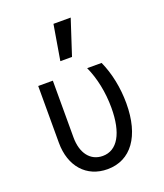

<svg xmlns="http://www.w3.org/2000/svg" viewBox="-151 -927 883 1036"><g transform="rotate(-20 290.0 -408.5)"><path d="M452 -540H369C401 -470 419 -384 419 -295C419 -149 371 -66 287 -66C216 -66 172 -124 172 -214V-540H88V-214C88 -78 167 10 287 10C422 10 503 -102 503 -290C503 -379 485 -467 452 -540ZM379 -827H280L246 -625H313Z"/></g></svg>

Font: CommitMono-dimboump
Style: Regular
Weight: 400
Monospace: yes
Designer: Eigil Nikolajsen
Foundry: Eigil Nikolajsen
Version: Version 1.143